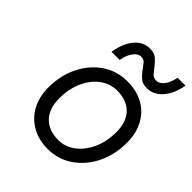

<svg xmlns="http://www.w3.org/2000/svg" viewBox="-200 -829 961 961"><g transform="rotate(45 280.5 -349.0)"><path d="M305 -708Q337 -708 354.5 -691.5Q372 -675 386 -657Q397 -642 408.5 -629Q420 -616 439 -616Q462 -616 480 -639.5Q498 -663 505 -702H561Q549 -635 514.5 -595.5Q480 -556 433 -556Q402 -556 386 -570Q370 -584 357 -601Q344 -618 333 -633Q322 -648 303 -648Q280 -648 262 -624Q244 -600 237 -560H179Q191 -630 224 -669Q257 -708 305 -708ZM82 -210Q82 -296 116 -364.5Q150 -433 208.5 -472.5Q267 -512 341 -512Q406 -512 454.5 -485Q503 -458 529.5 -408.5Q556 -359 556 -293Q556 -207 522 -138.5Q488 -70 429.5 -30Q371 10 298 10Q233 10 184.5 -17.5Q136 -45 109 -94.5Q82 -144 82 -210ZM481 -294Q481 -365 443 -404Q405 -443 336 -443Q288 -443 247.5 -413.5Q207 -384 183 -331Q159 -278 159 -210Q159 -138 197 -98.5Q235 -59 304 -59Q351 -59 391.5 -89Q432 -119 456.5 -172Q481 -225 481 -294Z"/></g></svg>

Font: Overused Grotesk
Style: Italic
Weight: 400
Italic angle: -10°
Version: Version 0.003